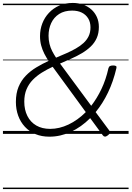

<svg xmlns="http://www.w3.org/2000/svg" viewBox="-20 -910 894 1305"><path d="M316 19Q263 19 221 1.5Q179 -16 149 -48.5Q119 -81 103.5 -124Q88 -167 88 -217Q88 -276 106 -319.5Q124 -363 155.5 -395.5Q187 -428 227 -452Q267 -476 310 -496Q294 -520 281 -545.5Q268 -571 260 -600.5Q252 -630 252 -664Q252 -710 267.5 -750.5Q283 -791 312.5 -822.5Q342 -854 382.5 -872Q423 -890 475 -890Q512 -890 544.5 -878.5Q577 -867 601 -845.5Q625 -824 638.5 -794Q652 -764 652 -727Q652 -684 637.5 -651.5Q623 -619 597 -594Q571 -569 537.5 -549Q504 -529 465.5 -512Q427 -495 388 -478L600 -191Q639 -241 669.5 -305Q700 -369 717 -446Q720 -457 727.5 -461Q735 -465 749 -465Q763 -465 768.5 -461Q774 -457 771 -446Q750 -356 714 -281Q678 -206 630 -148L722 -24Q728 -15 726.5 -7Q725 1 713 10Q701 19 693 18.5Q685 18 679 10L593 -107Q532 -46 461 -13.5Q390 19 316 19ZM321 -34Q383 -34 445.5 -63.5Q508 -93 563 -148L338 -456Q299 -438 264.5 -416.5Q230 -395 203 -367.5Q176 -340 160.5 -303.5Q145 -267 145 -219Q145 -164 166 -122Q187 -80 226.5 -57Q266 -34 321 -34ZM361 -518Q397 -533 431 -548Q465 -563 495 -580Q525 -597 547.5 -617.5Q570 -638 582.5 -664Q595 -690 595 -724Q595 -760 579 -785.5Q563 -811 535.5 -824.5Q508 -838 470 -838Q418 -838 382 -815Q346 -792 328 -753Q310 -714 310 -667Q310 -638 316.5 -611.5Q323 -585 335 -562Q347 -539 361 -518ZM0 365H854V375H0ZM0 -20H854V0H0ZM0 -505H854V-500H0ZM0 -885H854V-875H0Z"/></svg>

Font: Playwrite AT Guides
Style: Italic
Weight: 400
Italic angle: -13.0072°
Designer: Veronika Burian, José Scaglione
Foundry: TypeTogether
Version: Version 1.002